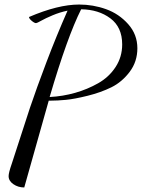

<svg xmlns="http://www.w3.org/2000/svg" viewBox="-20 -740 626 847"><path d="M18 37Q18 22 32 -18L112 -264Q141 -350 185 -466Q229 -582 278 -693Q244 -686 212 -672.5Q180 -659 161.5 -648.5Q143 -638 139 -638Q132 -638 120 -648Q108 -658 108 -665Q236 -720 329 -720Q391 -720 448 -699.5Q505 -679 545.5 -633.5Q586 -588 586 -527Q586 -468 552 -423Q518 -378 471.5 -355Q425 -332 366.5 -317.5Q308 -303 270.5 -299.5Q233 -296 205 -296H195L87 87Q60 87 39 72.5Q18 58 18 37ZM199 -312Q257 -315 311.5 -330.5Q366 -346 413.5 -373Q461 -400 490 -444.5Q519 -489 519 -544Q519 -620 467 -659Q415 -698 338 -699Q277 -578 199 -312Z"/></svg>

Font: DancingScriptRegular
Style: Regular
Weight: 400
Designer: Pablo Impallari
Foundry: Pablo Impallari. www.impallari.com
Version: Version 1.002